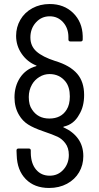

<svg xmlns="http://www.w3.org/2000/svg" viewBox="-20 -727 493 954"><path d="M63 44 62 21Q62 11 72 11H123Q133 11 133 21V34Q134 86 159.5 116Q185 146 227 146Q268 146 295 116Q322 86 322 43Q322 7 304 -16Q288 -37 266 -47.5Q244 -58 194 -75Q147 -91 119.5 -108.5Q92 -126 75 -155Q52 -193 52 -243Q52 -298 79 -340Q108 -384 159 -398Q162 -400 162 -400Q162 -401 159 -402Q115 -420 87.5 -460Q60 -500 60 -549Q60 -592 81 -628.5Q102 -665 140.5 -686Q179 -707 227 -707Q298 -707 343.5 -662.5Q389 -618 391 -548V-531Q391 -521 381 -521H330Q320 -521 320 -531V-542Q320 -587 293.5 -616.5Q267 -646 227 -646Q186 -646 158.5 -615.5Q131 -585 131 -541Q131 -498 161.5 -471Q192 -444 254 -424Q328 -402 364 -360Q398 -320 398 -255Q398 -197 373 -157Q347 -109 297 -98Q292 -96 296 -94Q343 -73 368.5 -37Q394 -1 394 49Q394 93 373 129Q352 165 313 186Q274 207 224 207Q151 207 108 163Q65 119 63 44ZM139 -183Q168 -138 225 -138Q284 -138 311 -182Q327 -207 327 -248Q327 -294 306 -321Q276 -359 226 -359Q199 -359 175.5 -344.5Q152 -330 139 -307Q123 -279 123 -245Q123 -205 139 -183Z"/></svg>

Font: Barlow GEO
Style: Regular
Weight: 400
Designer: Jeremy Tribby
Foundry: Tribby Type
Version: Version 1.408